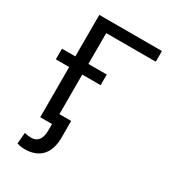

<svg xmlns="http://www.w3.org/2000/svg" viewBox="-218 -826 1036 1155"><g transform="rotate(30 300.0 -249.0)"><path d="M560.1 -636.7V-710.9H125V0H215.8V-636.7ZM343.3 -348.6V-422.4H32.2V-348.6ZM297.4 -73.7H207V43.5Q207 64.9 202.9 81.5Q198.7 98.1 190.9 109.9Q182.1 121.6 169.4 127.9Q156.7 134.3 140.1 134.3Q133.3 134.3 117.2 132.6Q101.1 130.9 92.3 127.9L85.4 204.6Q99.6 209.5 112.5 211.4Q125.5 213.4 140.1 213.4Q181.6 213.4 213.1 199.7Q244.6 186 264.2 160.2Q280.3 139.2 288.8 109.6Q297.4 80.1 297.4 43.5Z"/></g></svg>

Font: Roboto Mono
Style: Regular
Weight: 400
Monospace: yes
Designer: Google
Version: Version 3.000